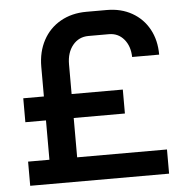

<svg xmlns="http://www.w3.org/2000/svg" viewBox="-51 -757 770 807"><g transform="rotate(-5 334.0 -354.0)"><path d="M251 -102H630V0H44V-102H134V-268H47V-369H134V-494Q134 -557 160 -605.5Q186 -654 233.5 -681Q281 -708 343 -708H429Q489 -708 535 -682Q581 -656 606.5 -609.5Q632 -563 632 -502H518Q517 -548 492.5 -577Q468 -606 429 -606H343Q302 -606 276.5 -575Q251 -544 251 -494V-369H467V-268H251Z"/></g></svg>

Font: Bai Jamjuree SemiBold
Style: Regular
Weight: 600
Version: Version 1.000; ttfautohint (v1.6)